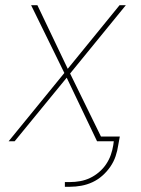

<svg xmlns="http://www.w3.org/2000/svg" viewBox="-20 -540 540 734"><path d="M228 174V156H248Q267 156 286.5 152.5Q306 149 324 140.5Q342 132 358 118.5Q374 105 385.5 88Q397 71 403.5 52.5Q410 34 413 15L415 0H351L235 -243L36 0H13L226 -261L99 -520H123L239 -277L437 -520H461L248 -259L366 -18H438L432 15Q429 36 422 57Q415 78 402 97Q389 116 371.5 131.5Q354 147 333.5 156.5Q313 166 291 170Q269 174 248 174Z"/></svg>

Font: Iosevka SS04 Thin Oblique
Style: Regular
Weight: 100
Italic angle: -9°
Monospace: yes
Designer: Belleve Invis
Foundry: Belleve Invis
Version: Version 19.0.0; ttfautohint (v1.8.4)